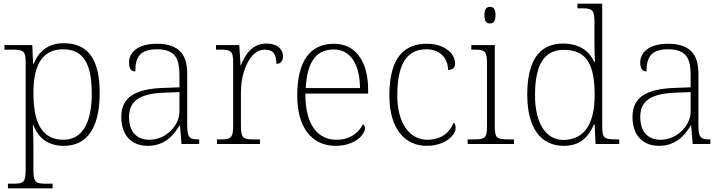

<svg xmlns="http://www.w3.org/2000/svg" viewBox="-20 -780 3918 1040"><path d="M23 240H265V215H231C175 215 161 210 161 140V18C161 -45 158 -83 158 -104H160C188 -31 242 10 325 10C446 10 520 -79 520 -276C520 -460 457 -546 324 -546C238 -546 187 -497 163 -435H159L155 -536H4V-511H41C108 -511 119 -506 119 -439V139C119 210 106 215 49 215H23ZM324 -23C203 -23 161 -121 161 -277C161 -416 202 -513 321 -513C435 -513 477 -431 477 -272C477 -112 424 -23 324 -23Z M781 10C876 10 925 -54 952 -100H955L963 0H1059V-25H1053C1001 -25 994 -40 994 -111V-383C994 -485 948 -543 830 -543C719 -543 679 -490 679 -443C679 -408 690 -393 713 -393C713 -467 735 -513 830 -513C936 -513 952 -454 952 -371V-307L869 -304C710 -299 637 -252 637 -147C637 -39 700 10 781 10ZM789 -23C711 -23 679 -78 679 -145C679 -225 724 -273 871 -278L952 -281V-174C952 -104 882 -23 789 -23Z M1155 0H1388V-25H1355C1298 -25 1285 -30 1285 -100V-280C1285 -393 1335 -511 1412 -511C1456 -511 1477 -492 1477 -434C1502 -434 1513 -452 1513 -475C1513 -515 1480 -544 1424 -544C1345 -544 1309 -485 1285 -427H1283L1276 -536H1150V-511H1165C1232 -511 1243 -506 1243 -439V-101C1243 -30 1229 -25 1173 -25H1155Z M1798 10C1903 10 1957 -51 1957 -86C1957 -97 1953 -103 1946 -107C1923 -61 1877 -23 1802 -23C1700 -23 1633 -106 1634 -273H1974V-294C1974 -452 1903 -543 1789 -543C1661 -543 1590 -451 1590 -262C1590 -88 1670 10 1798 10ZM1930 -303H1636C1643 -432 1684 -512 1788 -512C1882 -512 1929 -427 1930 -303Z M2291 10C2393 10 2448 -50 2448 -86C2448 -99 2445 -108 2438 -116C2416 -65 2375 -24 2295 -23C2202 -23 2132 -107 2132 -264C2132 -451 2196 -513 2289 -513C2370 -513 2407 -458 2407 -401C2431 -401 2445 -413 2445 -435C2445 -495 2382 -543 2292 -543C2176 -543 2089 -476 2089 -263C2089 -76 2178 10 2291 10Z M2634 -653C2652 -653 2664 -663 2664 -698C2664 -732 2652 -743 2634 -743C2616 -743 2604 -732 2604 -698C2604 -663 2616 -653 2634 -653ZM2513 0H2764V-25H2738C2671 -25 2660 -30 2660 -98V-536H2533V-511H2548C2604 -511 2618 -506 2618 -435V-97C2618 -30 2607 -25 2540 -25H2513Z M3035 10C3122 10 3168 -38 3198 -107H3201L3206 0H3334V-25H3320C3253 -25 3242 -30 3242 -97V-760H3108V-735H3130C3186 -735 3200 -730 3200 -659V-548C3200 -519 3201 -481 3203 -445H3198C3171 -506 3115 -544 3029 -544C2898 -544 2836 -447 2836 -267C2836 -85 2910 10 3035 10ZM3034 -22C2940 -21 2878 -107 2878 -264C2878 -422 2923 -510 3034 -510C3161 -510 3201 -426 3201 -265C3201 -114 3149 -24 3034 -22Z M3550 10C3645 10 3694 -54 3721 -100H3724L3732 0H3828V-25H3822C3770 -25 3763 -40 3763 -111V-383C3763 -485 3717 -543 3599 -543C3488 -543 3448 -490 3448 -443C3448 -408 3459 -393 3482 -393C3482 -467 3504 -513 3599 -513C3705 -513 3721 -454 3721 -371V-307L3638 -304C3479 -299 3406 -252 3406 -147C3406 -39 3469 10 3550 10ZM3558 -23C3480 -23 3448 -78 3448 -145C3448 -225 3493 -273 3640 -278L3721 -281V-174C3721 -104 3651 -23 3558 -23Z"/></svg>

Font: Noto Serif Ethiopic ExtraLight
Style: Regular
Weight: 200
Designer: Monotype Design Team
Foundry: Monotype Imaging Inc.
Version: Version 2.102